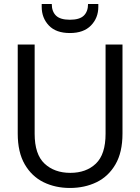

<svg xmlns="http://www.w3.org/2000/svg" viewBox="-20 -921 696 953"><path d="M327 12Q255 12 196.5 -16.5Q138 -45 103 -105Q68 -165 68 -258V-700H152V-257Q152 -155 201 -109Q250 -63 329 -63Q408 -63 456 -109Q504 -155 504 -257V-700H588V-258Q588 -165 553 -105Q518 -45 459 -16.5Q400 12 327 12ZM327 -757Q258 -757 222.5 -794.5Q187 -832 187 -887V-901H237Q237 -864 258 -843.5Q279 -823 327 -823Q375 -823 396 -843.5Q417 -864 417 -901H468V-887Q468 -832 431.5 -794.5Q395 -757 327 -757Z"/></svg>

Font: Firefly Display
Style: Regular
Weight: 400
Designer: Colophon Foundry, Jonny Pinhorn
Foundry: Colophon Foundry
Version: Version 1.200; ttfautohint (v1.8.3)